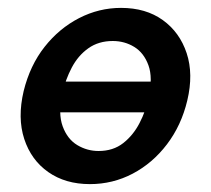

<svg xmlns="http://www.w3.org/2000/svg" viewBox="-20 -454 534 487"><path d="M208 13Q146 13 102.5 -17.5Q59 -48 41.5 -101.5Q24 -155 40 -223Q56 -288 93 -335Q130 -382 180.5 -408Q231 -434 287 -434Q350 -434 393 -403Q436 -372 453.5 -319Q471 -266 455 -199Q440 -136 403.5 -88Q367 -40 316.5 -13.5Q266 13 208 13ZM230 -71Q267 -71 292.5 -91Q318 -111 334 -142Q350 -173 357 -206Q368 -257 356.5 -288.5Q345 -320 320.5 -335Q296 -350 266 -350Q230 -350 204 -331.5Q178 -313 162 -282.5Q146 -252 138 -217Q127 -166 139 -133.5Q151 -101 176 -86Q201 -71 230 -71ZM110 -169 126 -247H383L366 -169Z"/></svg>

Font: Ysabeau Office
Style: Bold Italic
Weight: 700
Italic angle: -12°
Designer: Christian Thalmann (Catharsis Fonts)
Version: Version 2.001;gftools[0.9.30]; featfreeze: tnum,lnum,ss02